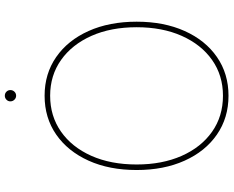

<svg xmlns="http://www.w3.org/2000/svg" viewBox="-104 -834 949 780"><g transform="rotate(-90 370.0 -444.5)"><path d="M370.6 9.8Q280.8 9.8 212.6 -37.4Q144.5 -84.5 106.7 -168.7Q68.8 -252.9 68.8 -363.3Q68.8 -474.6 106.9 -558.8Q145 -643.1 212.9 -690.2Q280.8 -737.3 370.6 -737.3Q460 -737.3 527.8 -690.2Q595.7 -643.1 633.5 -558.8Q671.4 -474.6 671.4 -363.3Q671.4 -252.4 633.5 -168.2Q595.7 -84 527.8 -37.1Q460 9.8 370.6 9.8ZM370.6 -12.7Q453.1 -12.7 515.9 -56.9Q578.6 -101.1 613.8 -180.2Q648.9 -259.3 648.9 -363.3Q648.9 -467.8 613.8 -546.9Q578.6 -626 515.9 -670.4Q453.1 -714.8 370.6 -714.8Q288.1 -714.8 225.1 -670.9Q162.1 -627 126.7 -547.9Q91.3 -468.8 91.3 -363.3Q91.3 -259.8 126.2 -180.7Q161.1 -101.6 224.1 -57.1Q287.1 -12.7 370.6 -12.7ZM370.6 -853Q361.3 -853 354.5 -859.9Q347.7 -866.7 347.7 -876.5Q347.7 -885.7 354.5 -892.3Q361.3 -898.9 370.6 -898.9Q380.4 -898.9 387 -892.3Q393.6 -885.7 393.6 -876.5Q393.6 -866.7 387 -859.9Q380.4 -853 370.6 -853Z"/></g></svg>

Font: Inter 16pt Thin
Style: Regular
Weight: 250
Version: Version 4.001;git-66647c0bb